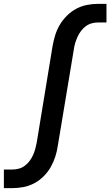

<svg xmlns="http://www.w3.org/2000/svg" viewBox="-48 -755 569 990"><path d="M-28 215V119H17Q33 119 49.5 114.5Q66 110 80 99.5Q94 89 104.5 75Q115 61 122 45.5Q129 30 133.5 14Q138 -2 141 -18L223 -517Q228 -545 236.5 -573Q245 -601 260 -626.5Q275 -652 297 -674Q319 -696 345.5 -710Q372 -724 400.5 -729.5Q429 -735 456 -735H501V-639H456Q440 -639 424 -634.5Q408 -630 394 -619.5Q380 -609 369.5 -595Q359 -581 352 -565.5Q345 -550 340 -534Q335 -518 333 -502L250 -3Q246 25 237 53Q228 81 213.5 106.5Q199 132 177 154Q155 176 128.5 190Q102 204 73 209.5Q44 215 17 215Z"/></svg>

Font: Iosevka
Style: Bold Italic
Weight: 700
Italic angle: -9°
Monospace: yes
Designer: Belleve Invis
Foundry: Belleve Invis
Version: Version 32.5.0; ttfautohint (v1.8.4)